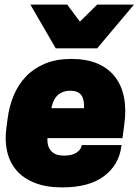

<svg xmlns="http://www.w3.org/2000/svg" viewBox="-20 -800 602 834"><path d="M272 -780 327 -706 402 -780H562L402 -590H222L112 -780ZM186 -200Q185 -177 191 -162.5Q197 -148 207 -139.5Q217 -131 230 -127.5Q243 -124 258 -124Q293 -124 313 -137.5Q333 -151 335 -170H508L507 -163Q496 -83 431.5 -34.5Q367 14 250 14Q181 14 131.5 -5.5Q82 -25 52 -59.5Q22 -94 11 -142Q0 -190 8 -246L13 -284Q20 -339 40 -386.5Q60 -434 94 -469Q128 -504 176.5 -524Q225 -544 290 -544Q356 -544 403 -524Q450 -504 479 -467Q508 -430 518.5 -377.5Q529 -325 520 -260L512 -200ZM284 -406Q255 -406 233.5 -389Q212 -372 203 -330H345Q347 -368 333 -387Q319 -406 284 -406Z"/></svg>

Font: Tanohe Sans Black
Style: Italic
Weight: 900
Designer: Village Type and Design LLC & Cristiano Sobral
Foundry: Cooper Hewitt Smithsonian Design Museum
Version: Version 1.00;January 12, 2020;FontCreator 12.0.0.2547 64-bit